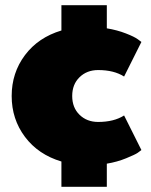

<svg xmlns="http://www.w3.org/2000/svg" viewBox="-20 -720 582 740"><path d="M216.7 -97.5Q127.5 -124.2 76.2 -192.5Q25 -260.8 25 -350Q25 -439.2 76.2 -507.5Q127.5 -575.8 216.7 -602.5V-700H391.7V-610.8Q431.7 -604.2 465 -591.2Q498.3 -578.3 511.7 -568.3L525 -558.3L458.3 -425Q419.2 -450 358.3 -450Q315 -450 286.7 -422.5Q258.3 -395 258.3 -350Q258.3 -305 286.7 -277.5Q315 -250 358.3 -250Q419.2 -250 458.3 -275L525 -141.7Q520 -137.5 510.4 -130.8Q500.8 -124.2 466.2 -110Q431.7 -95.8 391.7 -89.2V0H216.7Z"/></svg>

Font: BoonTook
Style: Regular
Weight: 400
Designer: Sungsit Sawaiwan
Foundry: FontUni
Version: Version 3.0